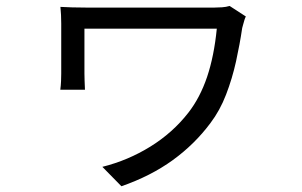

<svg xmlns="http://www.w3.org/2000/svg" viewBox="-20 -561 1040 661"><path d="M826.4 -504.2Q824.3 -500.7 821.7 -492.8Q819.1 -484.9 817.2 -477Q815.2 -469.1 813.8 -464.5Q805.6 -408.8 792.6 -349.6Q779.5 -290.3 758.3 -235.4Q737.2 -180.5 704.6 -137.5Q650.3 -64.5 574.7 -9.7Q499 45.1 398 80.2L332.4 13.4Q420.9 -8.8 497.6 -56.3Q574.4 -103.8 628.2 -172.7Q668.7 -224.6 692.9 -296.1Q717 -367.7 726.4 -462.3Q715.2 -462.3 681.5 -462.3Q647.8 -462.3 601.2 -462.3Q554.6 -462.3 503.2 -462.3Q451.8 -462.3 404 -462.3Q356.2 -462.3 320.8 -462.3Q285.3 -462.3 270.7 -462.3Q270.7 -453.3 270.7 -432Q270.7 -410.8 270.7 -385.8Q270.7 -360.8 270.7 -339.4Q270.7 -318 270.7 -307.7Q270.7 -299.9 271.2 -283.9Q271.7 -267.8 272.5 -252.1H187.6Q189.6 -267.4 190.2 -282Q190.8 -296.6 190.8 -307.7Q190.8 -318 190.8 -341Q190.8 -364 190.8 -391.5Q190.8 -419.1 190.8 -443.3Q190.8 -467.5 190.8 -480.1Q190.8 -494 190.1 -509.3Q189.4 -524.6 188 -537.3Q204.7 -536.3 228.3 -535.6Q251.9 -534.9 277.9 -534.9Q284.4 -534.9 316.1 -534.9Q347.8 -534.9 393.7 -534.9Q439.6 -534.9 490.9 -534.9Q542.2 -534.9 589.7 -534.9Q637.2 -534.9 672 -534.9Q706.8 -534.9 718 -534.9Q730.8 -534.9 744.6 -535.9Q758.5 -536.9 770.5 -540.5Z"/></svg>

Font: Noto Sans KR Thin
Style: Regular
Weight: 100
Designer: Ryoko NISHIZUKA 西塚涼子 (kana, bopomofo & ideographs); Paul D. Hunt (Latin, Greek & Cyrillic); Sandoll Communications 산돌커뮤니
Foundry: Adobe
Version: Version 2.004-H2;hotconv 1.0.118;makeotfexe 2.5.65603